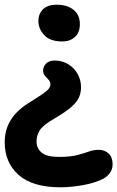

<svg xmlns="http://www.w3.org/2000/svg" viewBox="-25 -534 498 815"><path d="M240 -358Q187 -358 162.5 -385Q138 -412 138 -445Q138 -475 157.5 -494.5Q177 -514 216 -514Q260 -514 287 -492.5Q314 -471 314 -432Q314 -396 293 -377Q272 -358 240 -358ZM232 261Q113 261 54 208.5Q-5 156 -5 70Q-5 15 22.5 -27.5Q50 -70 108 -104Q143 -126 160.5 -138.5Q178 -151 183.5 -159.5Q189 -168 189 -176Q189 -187 181.5 -195Q174 -203 166 -212Q158 -221 158 -235Q158 -251 170.5 -264Q183 -277 207 -277Q239 -277 264.5 -261.5Q290 -246 304.5 -220Q319 -194 319 -164Q319 -143 311.5 -123.5Q304 -104 280 -82Q256 -60 208 -32Q157 -3 143.5 19.5Q130 42 130 66Q130 96 152 114Q174 132 225 132Q273 132 302 124.5Q331 117 351.5 109.5Q372 102 394 102Q419 102 436 117.5Q453 133 453 164Q453 184 442 199.5Q431 215 413 225Q377 243 326.5 252Q276 261 232 261Z"/></svg>

Font: Shantell Sans Normal
Style: Regular
Weight: 600
Designer: Stephen Nixon, Anya Danilova, Shantell Martin
Foundry: Arrow Type
Version: Version 1.009;[a7da0bfa3]